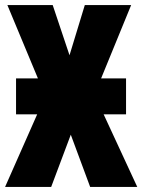

<svg xmlns="http://www.w3.org/2000/svg" viewBox="-23 -734 559 754"><path d="M40 -285H123L-3 0H178L255 -205L331 0H516L384 -285H472V-426H374L492 -714H310L250 -517L184 -714H6L126 -426H40Z"/></svg>

Font: Noto Sans Display Condensed Black
Style: Regular
Weight: 900
Width: 3
Designer: Monotype Design team
Foundry: Monotype Imaging Inc.
Version: 1.000